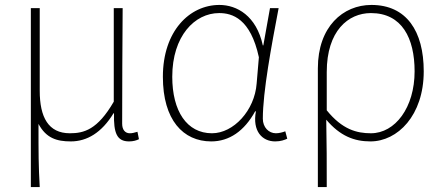

<svg xmlns="http://www.w3.org/2000/svg" viewBox="-20 -560 1796 778"><path d="M105 198H141C136 108 136 66 136 -58C167 0 210 13 267 13C332 13 392 -22 440 -101H442C440 -20 454 13 503 13C520 13 533 9 543 4L537 -26C523 -22 516 -20 506 -20C488 -20 475 -33 475 -59C475 -217 476 -368 477 -527H441V-148C375 -34 320 -20 263 -20C176 -20 141 -85 141 -192V-527H105Z M836 13C909 13 970 -29 1014 -109H1017C1002 -29 1042 13 1095 13C1118 13 1133 7 1144 2L1136 -28C1126 -24 1111 -20 1098 -20C1069 -20 1045 -44 1045 -79C1045 -188 1080 -375 1109 -527H1074L1047 -376H1045C1019 -496 940 -540 869 -540C748 -540 640 -434 640 -249C640 -74 722 13 836 13ZM839 -20C737 -20 678 -110 678 -249C678 -414 769 -507 868 -507C921 -507 995 -485 1029 -328L1020 -222C1012 -112 926 -20 839 -20Z M1268 198H1304C1304 92 1304 31 1302 -75C1358 -9 1415 13 1481 13C1591 13 1697 -92 1697 -271C1697 -434 1627 -540 1485 -540C1370 -540 1268 -452 1268 -283ZM1483 -20C1426 -20 1367 -35 1304 -113V-268C1304 -435 1391 -507 1483 -507C1609 -507 1660 -405 1660 -271C1660 -124 1581 -20 1483 -20Z"/></svg>

Font: Noto Sans CJK HK Thin
Style: Regular
Weight: 100
Designer: Ryoko NISHIZUKA 西塚涼子 (kana, bopomofo & ideographs); Paul D. Hunt (Latin, Greek & Cyrillic); Sandoll Communications 산돌커뮤니
Foundry: Adobe
Version: Version 2.004;hotconv 1.0.118;makeotfexe 2.5.65603